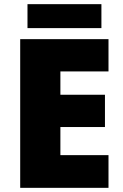

<svg xmlns="http://www.w3.org/2000/svg" viewBox="-20 -902 589 922"><path d="M467 -882H112V-767H467ZM501 0V-157H270V-292H484V-447H270V-559H501V-714H77V0Z"/></svg>

Font: Noto Sans Bengali Black
Style: Regular
Weight: 900
Designer: Jelle Bosma - Monotype Design Team
Foundry: Monotype Imaging Inc.
Version: Version 2.003